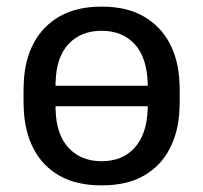

<svg xmlns="http://www.w3.org/2000/svg" viewBox="-20 -550 614 580"><path d="M91 -229Q81 -229 74.5 -235.5Q68 -242 68 -252V-268Q68 -279 74.5 -285Q81 -291 91 -291H482Q492 -291 498.5 -285Q505 -279 505 -268V-252Q505 -242 498.5 -235.5Q492 -229 482 -229ZM287 10Q211 10 160 -19Q109 -48 82 -99.5Q55 -151 52 -217Q51 -234 51 -260.5Q51 -287 52 -303Q55 -370 82.5 -421Q110 -472 161 -501Q212 -530 287 -530Q362 -530 413 -501Q464 -472 491.5 -421Q519 -370 522 -303Q523 -287 523 -260.5Q523 -234 522 -217Q519 -151 492 -99.5Q465 -48 414 -19Q363 10 287 10ZM287 -63Q349 -63 386 -103Q423 -143 426 -218Q426 -226 426.5 -237Q427 -248 427 -260Q427 -272 426.5 -283.5Q426 -295 426 -302Q423 -378 386 -417.5Q349 -457 287 -457Q225 -457 187.5 -417.5Q150 -378 148 -302Q148 -295 147.5 -283.5Q147 -272 147 -260Q147 -248 147.5 -237Q148 -226 148 -218Q150 -143 187.5 -103Q225 -63 287 -63Z"/></svg>

Font: RubikRegular
Style: Regular
Weight: 400
Designer: Hubert and Fischer
Foundry: Hubert and Fischer
Version: Version 2.300;gftools[0.9.30]